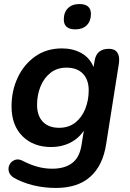

<svg xmlns="http://www.w3.org/2000/svg" viewBox="-20 -738 644 948"><path d="M256 190Q196 190 142.5 176.5Q89 163 49 140Q28 127 23.5 108.5Q19 90 27.5 74Q36 58 54 51.5Q72 45 94 57Q126 74 162.5 84.5Q199 95 238 95Q298 95 335 68Q372 41 382 -19L394 -93Q368 -54 326 -33Q284 -12 233 -12Q145 -12 91 -65.5Q37 -119 37 -213Q37 -290 67.5 -355Q98 -420 154 -459.5Q210 -499 286 -499Q340 -499 381.5 -476Q423 -453 442 -407L447 -437Q456 -497 518 -497Q547 -497 559.5 -478Q572 -459 567 -424L504 -26Q488 79 426 134.5Q364 190 256 190ZM272 -107Q319 -107 351.5 -132.5Q384 -158 401 -200.5Q418 -243 418 -292Q418 -344 389.5 -374Q361 -404 308 -404Q262 -404 229.5 -378.5Q197 -353 180 -311Q163 -269 163 -220Q163 -167 191.5 -137Q220 -107 272 -107ZM352 -593Q295 -593 295 -642Q295 -677 315.5 -697.5Q336 -718 372 -718Q429 -718 429 -669Q429 -634 408.5 -613.5Q388 -593 352 -593Z"/></svg>

Font: Nunito
Style: Bold Italic
Weight: 700
Italic angle: -9°
Designer: Vernon Adams
Foundry: Vernon Adams
Version: Version 3.601; ttfautohint (v1.8.2.53-6de2)